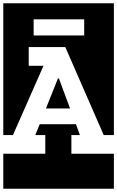

<svg xmlns="http://www.w3.org/2000/svg" viewBox="-30 -937 714 1170"><path d="M-10 -917H664V-114H602L368 -650H145V-536H235L49 -114H-10ZM175 -721H483V-819H175ZM329 -459 397 -276H250L323 -459ZM664 213H-10V0H246V-114H185L212 -180H433L457 -114H405V0H664Z"/></svg>

Font: Zilla Slab Highlight
Style: Bold
Weight: 700
Designer: Typotheque Type Foundry
Foundry: Typotheque type foundry
Version: Version 1.1; 2017; ttfautohint (v1.6)